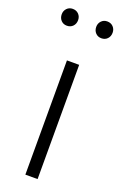

<svg xmlns="http://www.w3.org/2000/svg" viewBox="-150 -783 523 826"><g transform="rotate(20 111.5 -370.0)"><path d="M140 -523V0H84V-523ZM70 -702Q70 -685 59.5 -674Q49 -663 32 -663Q16 -663 5.5 -674Q-5 -685 -5 -702Q-5 -718 5.5 -729Q16 -740 32 -740Q49 -740 59.5 -729Q70 -718 70 -702ZM228 -702Q228 -685 217.5 -674Q207 -663 190 -663Q174 -663 163.5 -674Q153 -685 153 -702Q153 -718 163.5 -729Q174 -740 190 -740Q207 -740 217.5 -729Q228 -718 228 -702Z"/></g></svg>

Font: Fira Sans Extra Condensed Light
Style: Regular
Weight: 300
Width: 1
Designer: Carrois Corporate & Edenspiekermann AG
Foundry: Carrois Corporate GbR & Edenspiekermann AG
Version: Version 4.203